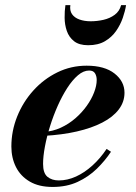

<svg xmlns="http://www.w3.org/2000/svg" viewBox="-20 -730 537 760"><path d="M188.3 10Q134 10 97.8 -11.3Q61.5 -32.5 43.2 -68.8Q25 -105 25 -150Q25 -211.5 48 -268.9Q71 -326.3 111.9 -371.6Q152.8 -417 206.9 -443.5Q261 -470 323 -470Q394 -470 433.4 -439Q472.8 -408 472.8 -363Q472.8 -326.5 450 -296.6Q427.3 -266.7 385 -244.9Q342.8 -223 284.3 -209.6Q225.8 -196.2 153.8 -192.2V-207.7Q189 -210 220.8 -224.6Q252.5 -239.3 278.4 -261.8Q304.3 -284.3 323.3 -310.9Q342.3 -337.5 352.5 -364.3Q362.8 -391 362.8 -413.5Q362.8 -428.8 356.1 -439.8Q349.5 -450.8 332.8 -450.8Q310.5 -450.8 288.5 -432Q266.5 -413.2 246.1 -381.6Q225.8 -350 208.4 -310.9Q191 -271.7 178 -230.1Q165 -188.5 157.8 -149.7Q150.5 -111 150.5 -81Q150.5 -44.5 167.9 -30.1Q185.3 -15.8 212.8 -15.8Q246.8 -15.8 280.8 -31.2Q314.8 -46.7 345.9 -74.9Q377 -103 402 -140.5L419.3 -129.3Q396 -94 363.4 -62.1Q330.8 -30.3 287.5 -10.1Q244.3 10 188.3 10ZM329 -551Q293.3 -551 273.1 -566.9Q253 -582.8 244.5 -607.5Q236 -632.3 235.8 -659.5Q235.5 -686.8 239 -709.8H258.5Q255.3 -688.3 265.1 -674Q275 -659.8 294.5 -652.8Q314 -645.8 339 -645.8Q364.3 -645.8 389.5 -651.5Q414.8 -657.3 433.9 -671.3Q453 -685.3 459.5 -709.8H479Q475.5 -686.8 466.1 -659.5Q456.8 -632.3 439.6 -607.5Q422.5 -582.8 395.5 -566.9Q368.5 -551 329 -551Z"/></svg>

Font: Bodoni Moda
Style: Italic
Weight: 400
Italic angle: -13°
Designer: Owen Earl
Foundry: indestructible type
Version: Version 2.005